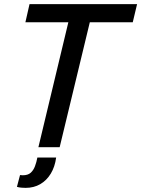

<svg xmlns="http://www.w3.org/2000/svg" viewBox="-20 -713 684 930"><path d="M166 0 311 -605H103L123 -693H644L623 -605H415L269 0ZM104 197Q94 197 83 196Q72 195 62 192L77 135Q81 135 84 135.5Q87 136 90 136Q115 136 128.5 124Q142 112 149.5 92Q157 72 161 50H252Q246 95 226 128Q206 161 175 179Q144 197 104 197Z"/></svg>

Font: Ubuntu Sans Medium
Style: Italic
Weight: 500
Italic angle: -13.5°
Designer: Dalton Maag Ltd
Foundry: Dalton Maag Ltd
Version: Version 1.006